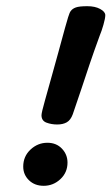

<svg xmlns="http://www.w3.org/2000/svg" viewBox="-20 -589 360 620"><path d="M121 11Q92 11 73.5 -7Q55 -25 55 -51Q55 -84 78.5 -106Q102 -128 133 -128Q162 -128 180 -109Q198 -90 198 -64Q198 -32 175 -10.5Q152 11 121 11ZM190 -499Q177 -452 168 -418.5Q159 -385 149 -350Q139 -315 125 -264Q114 -225 114 -217Q114 -199 130 -193Q146 -187 165 -187Q183 -187 195.5 -194Q208 -201 215 -220Q231 -266 243.5 -304Q256 -342 269.5 -382Q283 -422 302 -474Q308 -488 314 -509Q320 -530 320 -540Q320 -551 303.5 -560Q287 -569 262 -569Q236 -569 225 -565Q214 -561 209 -554Q205 -550 200 -533.5Q195 -517 190 -499Z"/></svg>

Font: Lisu Bosa ExtraBold
Style: Italic
Weight: 800
Italic angle: -19°
Designer: David Morse, Annie Olsen, Victor Gaultney, Frank Grießhammer (Latin)
Foundry: SIL International
Version: Version 2.000